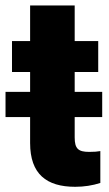

<svg xmlns="http://www.w3.org/2000/svg" viewBox="-38 -680 401 709"><path d="M237.8 -340.8V-414.1H324.7V-528.3H237.8V-659.7H73.2V-528.3H6.3V-414.1H73.2V-340.8H-17.6V-247.6H73.2V-151.9C73.2 -37.1 133.8 9.8 239.7 9.8C272.5 9.8 303.7 4.9 332.5 -4.4V-122.1C321.3 -120.1 310.5 -119.1 291.5 -119.1C251 -119.1 237.8 -130.9 237.8 -172.4V-247.6H339.4V-340.8Z"/></svg>

Font: Vazirmatn Black
Style: Regular
Weight: 900
Designer: Saber Rastikerdar
Foundry: Saber Rastikerdar
Version: Version 33.003